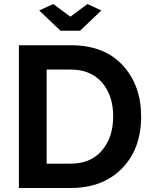

<svg xmlns="http://www.w3.org/2000/svg" viewBox="-20 -935 756 955"><path d="M245 -915 330 -852 415 -915 484 -883 378 -782H281L175 -883ZM74 0V-710H332Q499 -710 590.5 -610Q682 -510 682 -356Q682 -194 586.5 -97Q491 0 332 0ZM332 -589H212V-121H332Q431 -121 487 -186.5Q543 -252 543 -356Q543 -461 487 -525Q431 -589 332 -589Z"/></svg>

Font: Raleway-v4020
Style: Bold
Weight: 700
Designer: Matt McInerney, Pablo Impallari, Rodrigo Fuenzalida
Foundry: Matt McInerney, Pablo Impallari, Rodrigo Fuenzalida
Version: Version 4.020;PS 004.020;hotconv 1.0.88;makeotf.lib2.5.64775